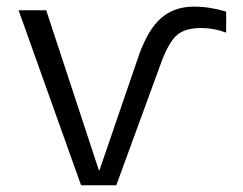

<svg xmlns="http://www.w3.org/2000/svg" viewBox="-20 -550 721 570"><path d="M651.4 -453.1Q615.2 -466.8 578.1 -466.8Q530.3 -466.8 506.3 -446.8Q482.4 -426.8 460 -368.2L325.2 0H220.7L35.2 -519.5H117.2L273.4 -44.9H275.4L391.6 -383.8Q418.9 -461.9 458 -496.1Q497.1 -530.3 555.7 -530.3Q602.5 -530.3 651.4 -515.6Z"/></svg>

Font: Mgen+ 1c regular
Style: Regular
Weight: 400
Designer: [Source Han Sans]
Ryoko NISHIZUKA  (kana & ideographs); Paul D. Hunt (Latin, Greek & Cyrillic); Wenlong ZHANG  (bopomofo
Version: Version 1.059.20150602